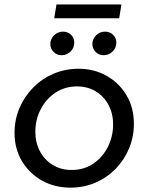

<svg xmlns="http://www.w3.org/2000/svg" viewBox="-20 -831 666 863"><path d="M296.6 12.4Q225.8 12.4 169 -19.2Q112.2 -50.8 78.8 -106.5Q45.4 -162.2 45.4 -233.6Q45.4 -294 68 -346.4Q90.6 -398.8 130.1 -438.4Q169.6 -478 221.6 -500Q273.6 -522 332.6 -522Q402.8 -522 459.2 -490.2Q515.6 -458.4 548.7 -402.7Q581.8 -347 581.8 -274.2Q581.8 -215.6 560 -163.6Q538.2 -111.6 499.5 -72Q460.8 -32.4 409.1 -10Q357.4 12.4 296.6 12.4ZM301.4 -67Q358.8 -67 400.7 -96.3Q442.6 -125.6 465.5 -172.3Q488.4 -219 488.4 -271.6Q488.4 -321 467.6 -359.7Q446.8 -398.4 410.2 -420.5Q373.6 -442.6 326 -442.6Q271.6 -442.6 229.3 -414.4Q187 -386.2 162.9 -339.7Q138.8 -293.2 138.8 -238Q138.8 -190.2 159.4 -151.2Q180 -112.2 217.1 -89.6Q254.2 -67 301.4 -67ZM446 -582.8Q424.2 -582.8 409.7 -597.8Q395.2 -612.8 395.2 -633.4Q395.2 -655.6 411.9 -672.2Q428.6 -688.8 452.4 -688.8Q473.8 -688.8 488.3 -674.8Q502.8 -660.8 502.8 -639.4Q502.8 -615 485.6 -598.9Q468.4 -582.8 446 -582.8ZM257 -582.8Q235.2 -582.8 220.7 -597.8Q206.2 -612.8 206.2 -633.4Q206.2 -655.6 222.9 -672.2Q239.6 -688.8 263.4 -688.8Q284.8 -688.8 299.3 -674.8Q313.8 -660.8 313.8 -639.4Q313.8 -615 296.6 -598.9Q279.4 -582.8 257 -582.8ZM223.8 -749 233.8 -811H525.8L515.8 -749Z"/></svg>

Font: MuseoModerno Thin
Style: Italic
Weight: 100
Italic angle: -9°
Designer: Pablo Cosgaya, Héctor Gatti, Marcela Romero, and the Authors of The MuseoModerno Project.
Foundry: Omnibus-Type Team
Version: Version 1.003